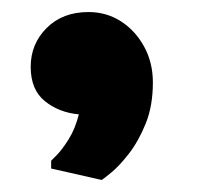

<svg xmlns="http://www.w3.org/2000/svg" viewBox="-20 -198 349 319"><path d="M31 -87Q31 -125 57.5 -151.5Q84 -178 127 -178Q157 -178 181 -162.5Q205 -147 219.5 -120.5Q234 -94 234 -61Q234 -22 222 7.5Q210 37 194 57.5Q178 78 164.5 89Q151 100 149 101L65 82V69Q65 69 74 60Q83 51 94 33.5Q105 16 111 -8Q78 -11 54.5 -30Q31 -49 31 -87Z"/></svg>

Font: Kufam ExtraBold
Style: Regular
Weight: 800
Designer: Wael Morcos, Artur Schmal
Foundry: Original Type
Version: Version 1.300; ttfautohint (v1.8.3)